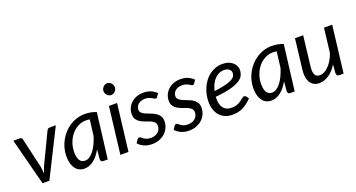

<svg xmlns="http://www.w3.org/2000/svg" viewBox="-46 -1336 3613 1949"><g transform="rotate(-20 1761.0 -361.0)"><path d="M494 -506.5 240 0H166L35 -506.5H107Q117 -506.5 123 -501Q129 -495.5 131 -488L206 -162Q209 -143 211 -124.5Q213 -106 214.5 -87Q220 -105.5 226.5 -124Q233 -142.5 241.5 -162L398 -488Q402 -496 409 -501.2Q416 -506.5 425 -506.5Z M838 -444.5Q827 -447 816.2 -447.8Q805.5 -448.5 795 -448.5Q765 -448.5 737 -438.8Q709 -429 684.5 -411.5Q660 -394 640 -369.8Q620 -345.5 605.8 -316.5Q591.5 -287.5 583.5 -254.8Q575.5 -222 575.5 -187.5Q575.5 -67 652.5 -67Q677 -67 700.5 -82.2Q724 -97.5 745.2 -124.8Q766.5 -152 784.5 -189.2Q802.5 -226.5 816.5 -271ZM804 -133.5Q786 -101.5 765.2 -75.5Q744.5 -49.5 721.2 -31.2Q698 -13 672.2 -3Q646.5 7 619 7Q589 7 564.5 -4.8Q540 -16.5 522.8 -39.2Q505.5 -62 496 -95.2Q486.5 -128.5 486.5 -171.5Q486.5 -216.5 497.8 -259.2Q509 -302 529.8 -340Q550.5 -378 579.5 -409.8Q608.5 -441.5 644.2 -464.8Q680 -488 721 -500.8Q762 -513.5 807 -513.5Q839.5 -513.5 870.2 -508.2Q901 -503 931 -490L870.5 0H824.5Q807 0 800.8 -9Q794.5 -18 794.5 -31Z M1155.5 -506.5 1094.5 0H1007L1068 -506.5ZM1189.5 -665.5Q1189.5 -652.5 1184.2 -641.2Q1179 -630 1170.2 -621.2Q1161.5 -612.5 1150.2 -607.5Q1139 -602.5 1127 -602.5Q1115.5 -602.5 1104.5 -607.5Q1093.5 -612.5 1085.2 -621.2Q1077 -630 1072 -641.2Q1067 -652.5 1067 -665.5Q1067 -678.5 1072 -690Q1077 -701.5 1085.5 -710.2Q1094 -719 1105 -724.2Q1116 -729.5 1127.5 -729.5Q1139.5 -729.5 1150.8 -724.5Q1162 -719.5 1170.5 -710.8Q1179 -702 1184.2 -690.2Q1189.5 -678.5 1189.5 -665.5Z M1558.5 -425.5Q1554.5 -419.5 1550.5 -416.8Q1546.5 -414 1540.5 -414Q1533.5 -414 1525.2 -419.5Q1517 -425 1505.2 -431.8Q1493.5 -438.5 1476.5 -444.2Q1459.5 -450 1435.5 -450Q1413 -450 1394.5 -443.8Q1376 -437.5 1362.8 -426.5Q1349.5 -415.5 1342.2 -400.8Q1335 -386 1335 -369.5Q1335 -346 1350.5 -332Q1366 -318 1389.5 -307.8Q1413 -297.5 1440 -288Q1467 -278.5 1490.5 -264Q1514 -249.5 1529.5 -227Q1545 -204.5 1545 -168.5Q1545 -133.5 1531.2 -101.5Q1517.5 -69.5 1491.8 -45.2Q1466 -21 1429.8 -6.5Q1393.5 8 1348.5 8Q1300 8 1262.8 -9.2Q1225.5 -26.5 1202 -53.5L1224 -87.5Q1228.5 -94 1233.8 -97.5Q1239 -101 1247.5 -101Q1255.5 -101 1263.5 -94Q1271.5 -87 1283.5 -78.2Q1295.5 -69.5 1313.8 -62.5Q1332 -55.5 1360 -55.5Q1384.5 -55.5 1404.2 -63Q1424 -70.5 1437.8 -83Q1451.5 -95.5 1458.8 -112.2Q1466 -129 1466 -148Q1466 -173.5 1450.5 -188.5Q1435 -203.5 1411.5 -213.5Q1388 -223.5 1361 -232.2Q1334 -241 1310.5 -254.8Q1287 -268.5 1271.5 -290.5Q1256 -312.5 1256 -349Q1256 -381 1268.8 -410.8Q1281.5 -440.5 1305.5 -463.5Q1329.5 -486.5 1363.8 -500.2Q1398 -514 1441 -514Q1486.5 -514 1521.2 -498.8Q1556 -483.5 1581 -457.5Z M1958.5 -425.5Q1954.5 -419.5 1950.5 -416.8Q1946.5 -414 1940.5 -414Q1933.5 -414 1925.2 -419.5Q1917 -425 1905.2 -431.8Q1893.5 -438.5 1876.5 -444.2Q1859.5 -450 1835.5 -450Q1813 -450 1794.5 -443.8Q1776 -437.5 1762.8 -426.5Q1749.5 -415.5 1742.2 -400.8Q1735 -386 1735 -369.5Q1735 -346 1750.5 -332Q1766 -318 1789.5 -307.8Q1813 -297.5 1840 -288Q1867 -278.5 1890.5 -264Q1914 -249.5 1929.5 -227Q1945 -204.5 1945 -168.5Q1945 -133.5 1931.2 -101.5Q1917.5 -69.5 1891.8 -45.2Q1866 -21 1829.8 -6.5Q1793.5 8 1748.5 8Q1700 8 1662.8 -9.2Q1625.5 -26.5 1602 -53.5L1624 -87.5Q1628.5 -94 1633.8 -97.5Q1639 -101 1647.5 -101Q1655.5 -101 1663.5 -94Q1671.5 -87 1683.5 -78.2Q1695.5 -69.5 1713.8 -62.5Q1732 -55.5 1760 -55.5Q1784.5 -55.5 1804.2 -63Q1824 -70.5 1837.8 -83Q1851.5 -95.5 1858.8 -112.2Q1866 -129 1866 -148Q1866 -173.5 1850.5 -188.5Q1835 -203.5 1811.5 -213.5Q1788 -223.5 1761 -232.2Q1734 -241 1710.5 -254.8Q1687 -268.5 1671.5 -290.5Q1656 -312.5 1656 -349Q1656 -381 1668.8 -410.8Q1681.5 -440.5 1705.5 -463.5Q1729.5 -486.5 1763.8 -500.2Q1798 -514 1841 -514Q1886.5 -514 1921.2 -498.8Q1956 -483.5 1981 -457.5Z M2289.5 -449.5Q2258 -449.5 2231.5 -436.5Q2205 -423.5 2184.5 -400.8Q2164 -378 2149.5 -347.2Q2135 -316.5 2127 -281Q2204 -290.5 2250.5 -302.8Q2297 -315 2322 -329.2Q2347 -343.5 2355 -360Q2363 -376.5 2363 -394.5Q2363 -403.5 2359 -413.2Q2355 -423 2346.2 -431Q2337.5 -439 2323.5 -444.2Q2309.5 -449.5 2289.5 -449.5ZM2430.5 -93.5Q2405 -67 2380.5 -48.2Q2356 -29.5 2330.8 -17Q2305.5 -4.5 2277.8 1.2Q2250 7 2218 7Q2174.5 7 2140 -7.5Q2105.5 -22 2081.5 -48.8Q2057.5 -75.5 2044.5 -113.5Q2031.5 -151.5 2031.5 -198.5Q2031.5 -237.5 2039.8 -276.2Q2048 -315 2063.8 -350Q2079.5 -385 2102.2 -415Q2125 -445 2154.2 -466.8Q2183.5 -488.5 2218.8 -501Q2254 -513.5 2294.5 -513.5Q2333 -513.5 2361 -502.5Q2389 -491.5 2407 -474.5Q2425 -457.5 2433.8 -437Q2442.5 -416.5 2442.5 -398Q2442.5 -365 2429 -337.2Q2415.5 -309.5 2379.5 -287.2Q2343.5 -265 2280.5 -248.5Q2217.5 -232 2118.5 -222Q2118.5 -216.5 2118.2 -211.2Q2118 -206 2118 -200.5Q2118 -133.5 2147.2 -98.2Q2176.5 -63 2235.5 -63Q2259.5 -63 2278.2 -68Q2297 -73 2311.8 -80.2Q2326.5 -87.5 2337.8 -96.2Q2349 -105 2358.2 -112.2Q2367.5 -119.5 2375.5 -124.5Q2383.5 -129.5 2391.5 -129.5Q2401 -129.5 2408.5 -121Z M2857.5 -444.5Q2846.5 -447 2835.8 -447.8Q2825 -448.5 2814.5 -448.5Q2784.5 -448.5 2756.5 -438.8Q2728.5 -429 2704 -411.5Q2679.5 -394 2659.5 -369.8Q2639.5 -345.5 2625.2 -316.5Q2611 -287.5 2603 -254.8Q2595 -222 2595 -187.5Q2595 -67 2672 -67Q2696.5 -67 2720 -82.2Q2743.5 -97.5 2764.8 -124.8Q2786 -152 2804 -189.2Q2822 -226.5 2836 -271ZM2823.5 -133.5Q2805.5 -101.5 2784.8 -75.5Q2764 -49.5 2740.8 -31.2Q2717.5 -13 2691.8 -3Q2666 7 2638.5 7Q2608.5 7 2584 -4.8Q2559.5 -16.5 2542.2 -39.2Q2525 -62 2515.5 -95.2Q2506 -128.5 2506 -171.5Q2506 -216.5 2517.2 -259.2Q2528.5 -302 2549.2 -340Q2570 -378 2599 -409.8Q2628 -441.5 2663.8 -464.8Q2699.5 -488 2740.5 -500.8Q2781.5 -513.5 2826.5 -513.5Q2859 -513.5 2889.8 -508.2Q2920.5 -503 2950.5 -490L2890 0H2844Q2826.5 0 2820.2 -9Q2814 -18 2814 -31Z M3479.5 -506.5 3418.5 0H3374.5Q3342 0 3342 -32L3349.5 -124.5Q3309.5 -59.5 3259.2 -26.2Q3209 7 3156 7Q3124 7 3099.5 -5.8Q3075 -18.5 3059.8 -43Q3044.5 -67.5 3039 -103Q3033.5 -138.5 3039.5 -184.5L3077.5 -506.5H3166L3128 -184.5Q3121 -125 3135.2 -96Q3149.5 -67 3189 -67Q3212 -67 3236.5 -79.5Q3261 -92 3283.5 -115Q3306 -138 3325.8 -170.8Q3345.5 -203.5 3359.5 -243.5L3391 -506.5Z"/></g></svg>

Font: Lato 2
Style: Italic
Weight: 400
Italic angle: -7°
Designer: Lukasz Dziedzic with Adam Twardoch and Botio Nikoltchev
Foundry: tyPoland Lukasz Dziedzic
Version: Version 2.015; 2015-08-06; http://www.latofonts.com/